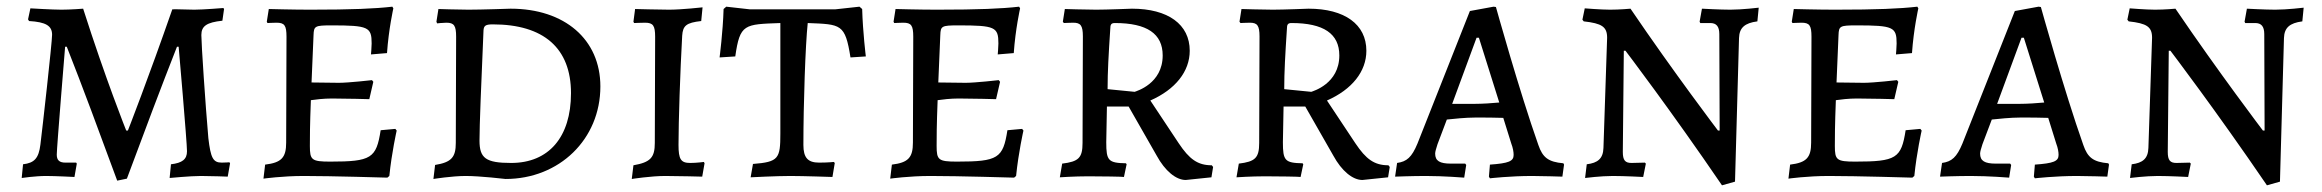

<svg xmlns="http://www.w3.org/2000/svg" viewBox="-20 -527 6954 575"><path d="M331 14 360 8C412 -132 464 -270 510 -387H515C515 -387 540 -102 540 -74C540 -50 526 -39 492 -35L488 6C490 6 549 0 582 0C613 0 662 2 662 2L669 -38L667 -41C667 -41 654 -40 644 -40C618 -40 611 -54 604 -113C595 -216 583 -396 583 -422C583 -449 599 -460 646 -465L651 -500L649 -503C649 -503 588 -498 562 -498C541 -498 502 -500 496 -499C424 -292 363 -136 363 -136H358C358 -136 296 -291 229 -501C229 -501 191 -498 164 -498C137 -498 71 -502 71 -502L64 -469L67 -464C117 -461 136 -450 136 -423C136 -400 107 -142 101 -94C96 -53 83 -39 49 -35L45 6C45 6 86 0 118 0C146 0 203 3 203 3L210 -37L208 -40H176C158 -40 150 -47 150 -64C150 -84 175 -387 175 -387H180C227 -268 278 -130 331 14Z M769 8C769 8 825 0 890 0C974 0 1140 5 1140 5L1146 0C1153 -70 1168 -136 1168 -136L1164 -141L1120 -137C1107 -53 1092 -43 969 -43C913 -43 908 -48 908 -90C908 -115 908 -151 911 -227C925 -229 949 -232 974 -232C1017 -232 1086 -230 1086 -230L1098 -282L1094 -287C1094 -287 1024 -279 995 -279L913 -280L919 -422C920 -449 923 -451 973 -451C1083 -451 1093 -446 1093 -397C1093 -386 1091 -364 1091 -364L1139 -368C1144 -440 1158 -502 1158 -502L1155 -507C1102 -501 1035 -498 908 -498C856 -498 785 -500 785 -500L779 -462L781 -458C781 -458 799 -459 808 -459C832 -459 838 -451 838 -417L837 -100C837 -55 823 -40 774 -34Z M1494 9C1655 9 1778 -110 1778 -268C1778 -409 1671 -501 1509 -501C1509 -501 1421 -498 1383 -498C1352 -498 1293 -500 1293 -500L1287 -462L1289 -457C1289 -457 1307 -459 1317 -459C1340 -459 1346 -450 1346 -417L1345 -99C1345 -56 1332 -41 1283 -33L1278 9C1278 9 1333 0 1375 0C1418 0 1494 9 1494 9ZM1456 -454C1608 -454 1690 -383 1690 -248C1690 -116 1623 -39 1511 -39C1435 -39 1416 -53 1416 -106C1416 -152 1421 -272 1428 -436C1429 -450 1434 -454 1456 -454Z M1872 9C1872 9 1929 0 1972 0C2010 0 2083 2 2083 2L2090 -38L2088 -42C2088 -42 2066 -39 2047 -39C2019 -39 2012 -50 2012 -93C2012 -163 2017 -313 2023 -420C2025 -450 2035 -459 2080 -464L2084 -505C2084 -505 2021 -498 1984 -498C1949 -498 1888 -500 1882 -500L1877 -462L1879 -458C1879 -458 1900 -459 1912 -459C1936 -459 1942 -450 1942 -417L1941 -99C1941 -55 1928 -41 1877 -32Z M2228 4C2228 4 2305 0 2347 0C2386 0 2473 3 2473 3L2480 -39L2477 -42C2477 -42 2460 -40 2433 -40C2399 -40 2386 -55 2386 -93C2386 -216 2392 -393 2399 -458C2499 -454 2511 -456 2527 -355L2573 -358C2573 -358 2564 -430 2562 -500L2554 -507L2481 -499H2226L2155 -507L2147 -500C2145 -431 2135 -355 2135 -355L2182 -358C2196 -456 2209 -454 2317 -458V-127C2317 -52 2312 -42 2235 -36Z M2646 8C2646 8 2702 0 2767 0C2851 0 3017 5 3017 5L3023 0C3030 -70 3045 -136 3045 -136L3041 -141L2997 -137C2984 -53 2969 -43 2846 -43C2790 -43 2785 -48 2785 -90C2785 -115 2785 -151 2788 -227C2802 -229 2826 -232 2851 -232C2894 -232 2963 -230 2963 -230L2975 -282L2971 -287C2971 -287 2901 -279 2872 -279L2790 -280L2796 -422C2797 -449 2800 -451 2850 -451C2960 -451 2970 -446 2970 -397C2970 -386 2968 -364 2968 -364L3016 -368C3021 -440 3035 -502 3035 -502L3032 -507C2979 -501 2912 -498 2785 -498C2733 -498 2662 -500 2662 -500L2656 -462L2658 -458C2658 -458 2676 -459 2685 -459C2709 -459 2715 -451 2715 -417L2714 -100C2714 -55 2700 -40 2651 -34Z M3531 12 3608 4 3613 -27 3609 -32C3567 -32 3542 -50 3510 -98L3425 -226C3500 -259 3543 -313 3543 -375C3543 -454 3478 -501 3370 -501C3370 -501 3293 -498 3263 -498C3232 -498 3169 -500 3169 -500L3163 -462L3166 -458C3166 -458 3183 -459 3194 -459C3216 -459 3223 -451 3223 -418L3222 -99C3222 -54 3210 -43 3161 -37L3154 4C3154 4 3198 1 3239 1C3276 1 3346 2 3346 3L3354 -35L3352 -38C3299 -39 3293 -46 3293 -101L3295 -208H3360L3444 -61C3469 -15 3502 12 3531 12ZM3378 -252 3297 -260C3297 -312 3300 -364 3305 -440C3305 -454 3308 -458 3319 -458C3415 -458 3462 -426 3462 -361C3462 -276 3383 -254 3378 -252Z M4060 12 4137 4 4142 -27 4138 -32C4096 -32 4071 -50 4039 -98L3954 -226C4029 -259 4072 -313 4072 -375C4072 -454 4007 -501 3899 -501C3899 -501 3822 -498 3792 -498C3761 -498 3698 -500 3698 -500L3692 -462L3695 -458C3695 -458 3712 -459 3723 -459C3745 -459 3752 -451 3752 -418L3751 -99C3751 -54 3739 -43 3690 -37L3683 4C3683 4 3727 1 3768 1C3805 1 3875 2 3875 3L3883 -35L3881 -38C3828 -39 3822 -46 3822 -101L3824 -208H3889L3973 -61C3998 -15 4031 12 4060 12ZM3907 -252 3826 -260C3826 -312 3829 -364 3834 -440C3834 -454 3837 -458 3848 -458C3944 -458 3991 -426 3991 -361C3991 -276 3912 -254 3907 -252Z M4442 7C4442 7 4503 0 4568 0C4598 0 4659 2 4659 2L4664 -34L4662 -38C4617 -42 4600 -55 4587 -93C4530 -254 4460 -506 4460 -506L4453 -507L4382 -494L4225 -97C4208 -56 4193 -43 4164 -39L4158 2C4158 2 4209 0 4250 0C4304 0 4365 5 4365 5L4371 -33L4368 -37H4325C4292 -37 4278 -45 4278 -67C4278 -73 4281 -82 4285 -95L4313 -169C4332 -171 4369 -175 4399 -175C4421 -175 4462 -175 4482 -174L4506 -97C4511 -84 4513 -72 4513 -63C4513 -44 4498 -38 4442 -34L4439 2ZM4329 -216 4402 -414H4409L4470 -220C4451 -218 4418 -216 4397 -216Z M5130 -136H5125C5125 -136 4992 -311 4863 -501C4863 -501 4831 -498 4802 -498C4775 -498 4726 -502 4726 -502L4719 -468L4723 -463C4777 -457 4793 -447 4793 -414L4782 -84C4781 -52 4765 -39 4732 -35L4727 6C4727 6 4774 0 4810 0C4845 0 4901 3 4901 3L4909 -37L4906 -40L4866 -39C4847 -39 4840 -47 4840 -72L4843 -375H4848C4848 -375 4985 -195 5137 28L5176 17L5188 -413C5189 -444 5205 -458 5243 -463L5247 -504C5247 -504 5197 -498 5162 -498C5132 -498 5077 -501 5077 -501L5070 -462L5072 -458H5102C5120 -458 5129 -448 5129 -425Z M5336 8C5336 8 5392 0 5457 0C5541 0 5707 5 5707 5L5713 0C5720 -70 5735 -136 5735 -136L5731 -141L5687 -137C5674 -53 5659 -43 5536 -43C5480 -43 5475 -48 5475 -90C5475 -115 5475 -151 5478 -227C5492 -229 5516 -232 5541 -232C5584 -232 5653 -230 5653 -230L5665 -282L5661 -287C5661 -287 5591 -279 5562 -279L5480 -280L5486 -422C5487 -449 5490 -451 5540 -451C5650 -451 5660 -446 5660 -397C5660 -386 5658 -364 5658 -364L5706 -368C5711 -440 5725 -502 5725 -502L5722 -507C5669 -501 5602 -498 5475 -498C5423 -498 5352 -500 5352 -500L5346 -462L5348 -458C5348 -458 5366 -459 5375 -459C5399 -459 5405 -451 5405 -417L5404 -100C5404 -55 5390 -40 5341 -34Z M6074 7C6074 7 6135 0 6200 0C6230 0 6291 2 6291 2L6296 -34L6294 -38C6249 -42 6232 -55 6219 -93C6162 -254 6092 -506 6092 -506L6085 -507L6014 -494L5857 -97C5840 -56 5825 -43 5796 -39L5790 2C5790 2 5841 0 5882 0C5936 0 5997 5 5997 5L6003 -33L6000 -37H5957C5924 -37 5910 -45 5910 -67C5910 -73 5913 -82 5917 -95L5945 -169C5964 -171 6001 -175 6031 -175C6053 -175 6094 -175 6114 -174L6138 -97C6143 -84 6145 -72 6145 -63C6145 -44 6130 -38 6074 -34L6071 2ZM5961 -216 6034 -414H6041L6102 -220C6083 -218 6050 -216 6029 -216Z M6762 -136H6757C6757 -136 6624 -311 6495 -501C6495 -501 6463 -498 6434 -498C6407 -498 6358 -502 6358 -502L6351 -468L6355 -463C6409 -457 6425 -447 6425 -414L6414 -84C6413 -52 6397 -39 6364 -35L6359 6C6359 6 6406 0 6442 0C6477 0 6533 3 6533 3L6541 -37L6538 -40L6498 -39C6479 -39 6472 -47 6472 -72L6475 -375H6480C6480 -375 6617 -195 6769 28L6808 17L6820 -413C6821 -444 6837 -458 6875 -463L6879 -504C6879 -504 6829 -498 6794 -498C6764 -498 6709 -501 6709 -501L6702 -462L6704 -458H6734C6752 -458 6761 -448 6761 -425Z"/></svg>

Font: Alegreya SC
Style: Regular
Weight: 400
Designer: Juan Pablo del Peral
Foundry: Huerta Tipografica
Version: Version 2.007;PS 002.007;hotconv 1.0.88;makeotf.lib2.5.64775